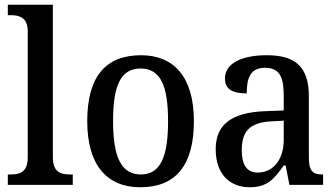

<svg xmlns="http://www.w3.org/2000/svg" viewBox="-20 -780 1419 810"><path d="M13 0H287V-44H276C234 -44 203 -55 203 -117V-760H13V-716H25C60 -716 97 -707 97 -649V-117C97 -55 66 -44 25 -44H13Z M572 10C720 10 798 -81 798 -269C798 -456 713 -547 575 -547C425 -547 348 -456 348 -269C348 -81 433 10 572 10ZM574 -44C489 -44 457 -122 457 -269C457 -417 488 -491 573 -491C658 -491 689 -417 689 -269C689 -122 659 -44 574 -44Z M1034 10C1109 10 1138 -27 1177 -82H1185L1201 0H1343V-44H1340C1298 -44 1283 -60 1283 -116V-374C1283 -501 1223 -547 1105 -547C1006 -547 929 -516 929 -449C929 -404 960 -386 1021 -386C1021 -450 1035 -494 1098 -494C1165 -494 1177 -447 1177 -373V-314L1100 -311C960 -306 890 -257 890 -151C890 -41 953 10 1034 10ZM1067 -52C1021 -52 1000 -85 1000 -146C1000 -223 1030 -263 1124 -268L1177 -271V-191C1177 -108 1134 -52 1067 -52Z"/></svg>

Font: Noto Serif Myanmar SemiCondensed Medium
Style: Regular
Weight: 500
Width: 4
Designer: Ben Mitchell and the Monotype Design Team
Foundry: Monotype Imaging Inc.
Version: Version 2.106